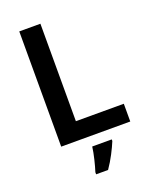

<svg xmlns="http://www.w3.org/2000/svg" viewBox="-169 -806 889 1118"><g transform="rotate(-20 275.5 -246.5)"><path d="M92 0H520V-110H223V-714H92ZM383 71V61H262C257 104 240 171 228 208V221H302C337 171 366 112 383 71Z"/></g></svg>

Font: Noto Sans Thaana SemiBold
Style: Regular
Weight: 600
Designer: David Williams
Foundry: Google Inc.
Version: Version 3.001